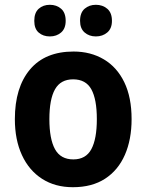

<svg xmlns="http://www.w3.org/2000/svg" viewBox="-20 -771 611 801"><path d="M529 -274Q529 -189 501 -125Q473 -61 418.5 -25.5Q364 10 284 10Q210 10 155.5 -25Q101 -60 71.5 -124Q42 -188 42 -274Q42 -406 105 -481Q168 -556 287 -556Q358 -556 413 -523.5Q468 -491 498.5 -428Q529 -365 529 -274ZM186 -274Q186 -191 209.5 -148.5Q233 -106 286 -106Q338 -106 361 -148.5Q384 -191 384 -274Q384 -357 361 -398.5Q338 -440 285 -440Q233 -440 209.5 -398.5Q186 -357 186 -274ZM123 -684Q123 -718 141.5 -734.5Q160 -751 188 -751Q216 -751 235 -734.5Q254 -718 254 -684Q254 -652 235 -635.5Q216 -619 188 -619Q160 -619 141.5 -635Q123 -651 123 -684ZM314 -684Q314 -718 333 -734.5Q352 -751 380 -751Q408 -751 427.5 -734.5Q447 -718 447 -684Q447 -652 427.5 -635.5Q408 -619 380 -619Q352 -619 333 -635.5Q314 -652 314 -684Z"/></svg>

Font: Noto Sans Ethiopic SemiCondensed
Style: Bold
Weight: 700
Width: 4
Designer: Monotype Design Team
Foundry: Monotype Imaging Inc.
Version: Version 2.102; ttfautohint (v1.8.4.7-5d5b)